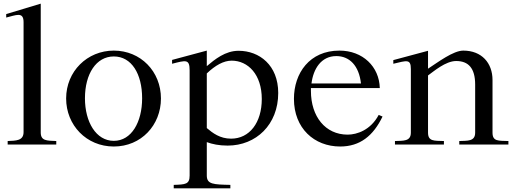

<svg xmlns="http://www.w3.org/2000/svg" viewBox="-20 -791 2815 1051"><path d="M203 -66V-771L14 -714V-695C66 -707 109 -730 109 -670V-68C109 -20 67 -21 22 -19V0H288V-19C235 -21 203 -20 203 -66Z M603 11C753 11 861 -106 861 -252C861 -400 750 -514 603 -514C457 -514 342 -400 342 -252C342 -106 453 11 603 11ZM445 -253C445 -387 507 -482 603 -482C700 -482 758 -387 758 -253C758 -123 700 -20 603 -20C506 -20 445 -123 445 -253Z M922 -442C997 -461 1018 -469 1018 -406V170C1018 218 995 219 931 221V240H1241V221C1148 219 1112 218 1112 170V-13C1142 -2 1179 6 1226 6C1382 6 1503 -109 1503 -282C1503 -434 1400 -513 1286 -513C1213 -513 1156 -466 1112 -429V-514L922 -463ZM1112 -90V-389C1158 -433 1204 -459 1248 -459C1338 -459 1413 -383 1413 -249C1413 -120 1346 -32 1245 -32C1184 -32 1144 -63 1112 -90Z M1589 -250C1589 -89 1700 11 1842 11C1950 11 2023 -47 2074 -153L2053 -162C2009 -79 1934 -54 1883 -54C1761 -54 1682 -153 1682 -293V-309H2059C2056 -426 1966 -514 1838 -514C1675 -514 1589 -391 1589 -250ZM1685 -334C1695 -414 1738 -484 1821 -484C1893 -484 1945 -432 1956 -334Z M2581 -328V-65C2581 -16 2539 -21 2494 -19V0H2763V-19C2708 -21 2676 -16 2676 -65V-353C2676 -446 2617 -514 2516 -514C2461 -514 2377 -450 2323 -415V-513L2133 -462V-442C2206 -459 2229 -470 2229 -413V-65C2229 -16 2187 -21 2142 -19V0H2410V-19C2357 -21 2323 -16 2323 -65V-378C2354 -400 2419 -457 2477 -457C2544 -457 2581 -418 2581 -328Z"/></svg>

Font: Ortica Linear
Style: Regular
Weight: 400
Designer: Benedetta Bovani
Foundry: Collletttivo
Version: Version 2.000;Glyphs 3.1.2 (3151)